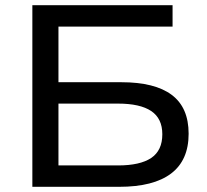

<svg xmlns="http://www.w3.org/2000/svg" viewBox="-20 -720 797 740"><path d="M104.7 -700H645.1V-617.6H205.3V-82.4H434.9Q519.7 -82.4 562.6 -111.1Q605.6 -139.9 605.6 -202.6Q605.6 -263.4 562.7 -292.1Q519.9 -320.7 434.9 -320.7H196.9V-403.1H447.9Q576.6 -403.1 641.8 -354.4Q707 -305.6 707 -204.6Q707 -102.3 639.3 -51.1Q571.6 0 439.4 0H104.7Z"/></svg>

Font: iiserrat Thin
Style: Regular
Weight: 100
Designer: Akira Ohta
Foundry: Akira Ohta
Version: Version 1.200;Glyphs 3.3.1 (3343)